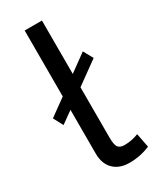

<svg xmlns="http://www.w3.org/2000/svg" viewBox="-191 -785 691 847"><g transform="rotate(-30 154.5 -361.5)"><path d="M295 -86 309 -14Q258 7 204 7Q153 7 123.5 -22Q94 -51 94 -103V-326L34 -283L8 -332L94 -394V-730H182V-458L270 -522L297 -473L182 -390V-135Q182 -95 192 -83.5Q202 -72 223 -72Q261 -72 295 -86Z"/></g></svg>

Font: Raleway-v4020 Medium
Style: Regular
Weight: 500
Designer: Matt McInerney, Pablo Impallari, Rodrigo Fuenzalida
Foundry: Matt McInerney, Pablo Impallari, Rodrigo Fuenzalida
Version: Version 4.020;PS 004.020;hotconv 1.0.88;makeotf.lib2.5.64775